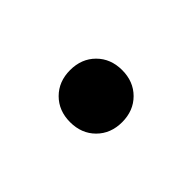

<svg xmlns="http://www.w3.org/2000/svg" viewBox="-35 -400 297 297"><g transform="rotate(45 113.0 -252.0)"><path d="M114 -195Q89 -195 73 -211Q57 -227 57 -252Q57 -277 73 -293Q89 -309 114 -309Q139 -309 155 -293Q171 -277 171 -252Q171 -227 155 -211Q139 -195 114 -195Z"/></g></svg>

Font: Manuale
Style: Italic
Weight: 400
Italic angle: -11°
Designer: Eduardo Tunni / Pablo Cosgaya
Foundry: Eduardo Tunni / Pablo Cosgaya
Version: Version 1.002